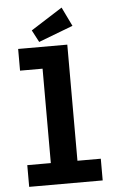

<svg xmlns="http://www.w3.org/2000/svg" viewBox="-58 -895 566 934"><g transform="rotate(-5 225.0 -427.5)"><path d="M46 0V-106H161V-567H51V-673H291V-106H405V0ZM156 -698 125 -757 279 -855 324 -762Z"/></g></svg>

Font: Inconsolata SemiCondensed Black
Style: Regular
Weight: 900
Width: 4
Monospace: yes
Designer: Raph Levien, Cyreal, Brenton Simpson
Foundry: Raph Levien, Cyreal, Google
Version: Version 3.001; ttfautohint (v1.8.2.53-6de2)